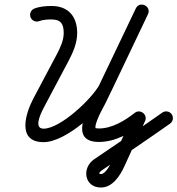

<svg xmlns="http://www.w3.org/2000/svg" viewBox="-20 -603 790 855"><path d="M155.3 -509.1C155.3 -509.1 155.3 -509.1 155.3 -509.1C170.3 -515.1 193.4 -516.6 209.5 -516.3C209.5 -516.3 209.6 -516.3 209.7 -516.3C209.8 -516.3 209.9 -516.3 209.9 -516.3C251.7 -516.3 263.7 -495.7 263.7 -455.7C263.7 -423.1 248 -389.5 233 -361.2C198.2 -295.6 163.5 -230.1 128.7 -164.5C94 -99.1 53.2 30 174 30C273.5 30 430.7 -113.1 476.1 -197.9C476.1 -197.9 476.3 -198.2 476.4 -198.5C476.6 -198.8 476.7 -199.1 476.7 -199.1C530.8 -312.6 584.8 -426 638.8 -539.4C647.4 -557.5 638.2 -573 624.7 -579.4C611.1 -585.9 593.3 -583.3 584.7 -565.3C522.1 -434.2 459.5 -303.1 396.9 -172C396.9 -172 397.1 -172.2 397.2 -172.5C397.3 -172.8 397.5 -173 397.5 -173C365.6 -112.7 287.7 29.1 420.6 29.1C493.3 29.1 561.6 -9.7 617.4 -53.4C629.4 -62.8 621.1 -78.7 608.2 -88.9C595.4 -99 577.9 -103.3 571.6 -89.5C540.7 -21.8 509.8 45.9 478.9 113.5C478.9 113.5 478.9 113.5 478.9 113.5C479 113.5 479 113.5 479 113.5C472.1 128.6 449.9 172.4 429.8 172C429.8 172 429.7 172 429.5 172C429.4 172 429.2 172 429.2 172C412.5 172 430.3 157.7 433.1 155.8C534.8 86.9 636.9 18.4 737.3 -52.5C750.8 -62 754.1 -80.8 744.5 -94.3C735 -107.8 716.2 -111.1 702.7 -101.5C702.7 -101.5 702.7 -101.5 702.7 -101.5C602.6 -30.9 500.8 37.5 399.4 106.2C342.6 144.7 355.4 232 429.2 232C429.2 232 429.1 232 429 232C428.8 232 428.7 232 428.7 232C480.2 232.9 514.6 179.9 533.5 138.5C533.5 138.5 533.5 138.5 533.5 138.5C533.5 138.5 533.5 138.5 533.5 138.5C564.4 70.8 595.3 3.1 626.2 -64.5C632.5 -78.4 627.1 -92.2 617 -100.1C607 -108 592.4 -110 580.4 -100.6C535.8 -65.7 479.1 -30.9 420.6 -30.9C419 -30.9 403.7 -32.3 405.3 -32.5C405.3 -32.5 404.7 -36.2 404.9 -39C405.8 -48.6 409 -58.1 412.4 -67.1C422.7 -94.1 437 -119.5 450.5 -145C450.5 -145 450.7 -145.3 450.8 -145.6C450.9 -145.8 451.1 -146.1 451.1 -146.1C513.7 -277.2 576.2 -408.3 638.8 -539.4C647.4 -557.4 638.2 -572.9 624.7 -579.4C611.1 -585.8 593.3 -583.3 584.7 -565.2C530.6 -451.8 476.6 -338.4 422.6 -224.9C422.6 -224.9 422.7 -225.3 422.9 -225.6C423 -225.9 423.2 -226.2 423.2 -226.2C389.1 -162.5 248.9 -30 174 -30C122.3 -30 171 -116.4 181.7 -136.4C216.5 -202 251.2 -267.5 286 -333.1C305.8 -370.5 323.7 -412.7 323.7 -455.7C323.7 -528.6 285.1 -576.3 209.9 -576.3C209.9 -576.3 210 -576.3 210.1 -576.3C210.2 -576.3 210.3 -576.3 210.3 -576.3C186.2 -576.7 155.5 -573.9 132.9 -564.8C117.5 -558.6 110.1 -541.1 116.2 -525.8C122.4 -510.4 139.9 -502.9 155.3 -509.1Z"/></svg>

Font: FRB American Cursive
Style: Bold Italic
Weight: 700
Italic angle: -25°
Version: Version 2.0;Modular Font Editor K font №1